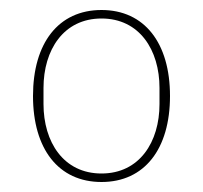

<svg xmlns="http://www.w3.org/2000/svg" viewBox="-20 -724 406 384"><path d="M183 -360C269 -360 320 -426 320 -532C320 -638 269 -704 183 -704C97 -704 46 -638 46 -532C46 -426 97 -360 183 -360ZM183 -377C107 -377 67 -440 67 -516V-548C67 -624 107 -687 183 -687C259 -687 299 -624 299 -548V-516C299 -440 259 -377 183 -377Z"/></svg>

Font: IBM Plex Devanagari Thin
Style: Regular
Weight: 100
Designer: Mike Abbink, Paul van der Laan, Pieter van Rosmalen, Erin McLaughlin
Foundry: Bold Monday
Version: Version 1.0